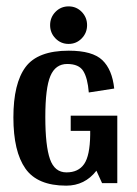

<svg xmlns="http://www.w3.org/2000/svg" viewBox="-20 -577 431 605"><path d="M196.2 -438.6Q220.6 -438.6 237.5 -456Q254.4 -473.3 254.4 -497.8Q254.4 -522.2 237.5 -539.6Q220.6 -556.9 196.2 -556.9Q171.7 -556.9 154.8 -539.6Q137.9 -522.2 137.9 -497.8Q137.9 -473.3 154.8 -456Q171.7 -438.6 196.2 -438.6ZM349.6 -212.6H202.8V-164.6H264.2V-152.1Q263.3 -86.3 245.1 -60.1Q226.9 -33.8 189.5 -33.8Q152.1 -33.8 137.5 -75.6Q122.8 -117.4 122.8 -208.6Q122.8 -299.8 138.8 -337.6Q154.8 -375.4 191.7 -375.4Q228.6 -375.4 242.4 -353.2Q256.2 -331 259.8 -285.6L339.9 -298Q333.6 -357.7 302.5 -387.5Q271.4 -417.3 196.6 -417.3Q98.8 -417.3 60.5 -365.7Q22.2 -314.1 22.2 -206.9Q22.2 -99.6 60.1 -45.8Q97.9 8 188.6 8Q247.3 8 283.8 -39.1L301.6 0H349.6Z"/></svg>

Font: Gidugu
Style: Regular
Weight: 400
Designer: Purushoth Kumar Guthula
Foundry: Silicon Andhra, USA.
Version: Version 1.0.5; ttfautohint (v1.2.25-373a) -l 7 -r 28 -G 50 -